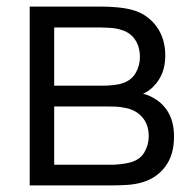

<svg xmlns="http://www.w3.org/2000/svg" viewBox="-20 -560 576 580"><path d="M69.7 0V-540H292Q309 -540 333.3 -537.9Q357.7 -535.8 378.7 -530.3Q424 -518.3 451.7 -481.5Q479.3 -444.7 479.3 -392.3Q479.3 -363.3 470.7 -340.8Q462 -318.2 446 -301.3Q438.7 -293.2 429.7 -286.8Q420.7 -280.5 412 -276.7Q428 -273.7 446.7 -262.3Q475.3 -245.3 490.5 -216.6Q505.7 -187.8 505.7 -147Q505.7 -91.7 479.1 -56.5Q452.5 -21.3 408 -8.7Q388 -3 364.8 -1.5Q341.5 0 321 0ZM143.7 -62.3H317.7Q328.2 -62.3 344.1 -64.1Q360 -65.8 372.3 -69Q402.2 -76.7 415.8 -99.3Q429.3 -122 429.3 -149Q429.3 -184.7 408.6 -207.3Q387.8 -230 353.3 -235Q342.2 -237.5 329.6 -237.9Q317 -238.3 307 -238.3H143.7ZM143.7 -301.3H294.7Q307.7 -301.3 323.8 -303.1Q339.8 -304.8 352 -309.3Q378 -318.3 390.3 -340.4Q402.7 -362.5 402.7 -388.3Q402.7 -416.8 389.2 -438.4Q375.8 -460 349.7 -468.7Q331.7 -475 310.9 -476Q290.2 -477 284.7 -477H143.7Z"/></svg>

Font: Manrope ExtraLight
Style: Regular
Weight: 200
Designer: Mikhail Sharanda
Foundry: Mikhail Sharanda
Version: Version 4.505